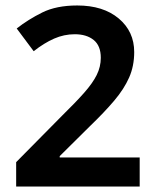

<svg xmlns="http://www.w3.org/2000/svg" viewBox="-20 -774 569 701"><path d="M490 -93H39V-182L207 -352Q256 -400 287 -435Q318 -470 333 -500Q348 -530 348 -563Q348 -607 322 -628Q296 -649 253 -649Q214 -649 177.5 -633Q141 -617 103 -587L41 -670Q83 -703 134.5 -728.5Q186 -754 262 -754Q357 -754 413.5 -706.5Q470 -659 470 -584Q470 -533 451.5 -491Q433 -449 397 -406.5Q361 -364 308 -313L198 -204V-199H490Z"/></svg>

Font: Noto Sans Telugu UI SemiCondensed SemiBold
Style: Regular
Weight: 600
Width: 4
Designer: Jelle Bosma - Monotype Design Team
Foundry: Monotype Imaging Inc.
Version: Version 2.005; ttfautohint (v1.8.4.7-5d5b)